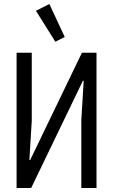

<svg xmlns="http://www.w3.org/2000/svg" viewBox="-20 -941 568 961"><path d="M160 -887 227 -921 304 -756 257 -732ZM63 -677H139V-336L127 -140H131L390 -677H463V0H387V-341L399 -537H395L136 0H63Z"/></svg>

Font: PlemolJP
Style: Regular
Weight: 400
Monospace: yes
Version: v2.0.4; ttfautohint (v1.8.4.7-5d5b-dirty) -l 6 -r 45 -G 200 